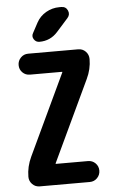

<svg xmlns="http://www.w3.org/2000/svg" viewBox="-63 -1012 626 1053"><g transform="rotate(-5 250.0 -485.0)"><path d="M304.7 -969.7H315.4Q340.8 -969.7 350.6 -947.3Q360.4 -924.8 343.8 -906.2L280.3 -835Q240.2 -790 179.7 -790Q160.2 -790 149.4 -807.1Q138.7 -824.2 149.4 -841.8L178.7 -896.5Q197.3 -930.7 231.4 -950.2Q265.6 -969.7 304.7 -969.7ZM419.9 -563.5 210 -118.2V-116.2Q210 -115.2 210.9 -115.2H387.7Q412.1 -115.2 428.7 -98.6Q445.3 -82 445.3 -58.1Q445.3 -34.2 428.7 -17.1Q412.1 0 387.7 0H112.3Q87.9 0 71.3 -17.1Q54.7 -34.2 54.7 -57.6Q54.7 -113.3 80.1 -167L290 -612.3V-614.3Q290 -615.2 289.1 -615.2H112.3Q87.9 -615.2 71.3 -631.8Q54.7 -648.4 54.7 -672.4Q54.7 -696.3 71.3 -713.4Q87.9 -730.5 112.3 -730.5H387.7Q412.1 -730.5 428.7 -713.4Q445.3 -696.3 445.3 -671.9Q445.3 -616.2 419.9 -563.5Z"/></g></svg>

Font: Rounded-X Mgen+ 2m bold
Style: Bold
Weight: 700
Designer: [Source Han Sans]
Ryoko NISHIZUKA  (kana & ideographs); Paul D. Hunt (Latin, Greek & Cyrillic); Wenlong ZHANG  (bopomofo
Version: Version 1.059.20150602